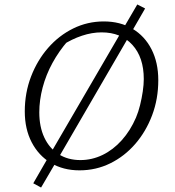

<svg xmlns="http://www.w3.org/2000/svg" viewBox="-20 -755 786 860"><path d="M239 -43 164 85 129 66 204 -64ZM336 8Q263 8 208 -25Q153 -58 122 -117.5Q91 -177 91 -256Q91 -339 119 -412Q147 -485 195.5 -540.5Q244 -596 308 -627.5Q372 -659 445 -659Q518 -659 573 -626.5Q628 -594 658.5 -534.5Q689 -475 689 -396Q689 -312 661.5 -239Q634 -166 586 -110.5Q538 -55 474 -23.5Q410 8 336 8ZM340 -38Q392 -38 439.5 -61Q487 -84 525.5 -127Q564 -170 589 -228Q600 -254 607.5 -284.5Q615 -315 619.5 -345.5Q624 -376 624 -401Q624 -498 573 -554Q522 -610 435 -610Q392 -610 347 -595Q302 -580 260 -553L284 -572Q244 -526 215 -473Q186 -420 171 -363Q156 -306 156 -252Q156 -187 178.5 -139Q201 -91 242.5 -64.5Q284 -38 340 -38ZM529 -622 595 -735 630 -717 563 -601ZM204 -64 529 -622 563 -601 239 -43Z"/></svg>

Font: Piazzolla Thin ExtraLight
Style: Italic
Weight: 250
Italic angle: -11.3°
Version: Version 2.005